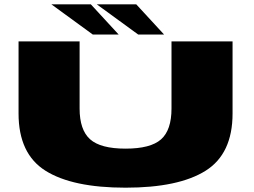

<svg xmlns="http://www.w3.org/2000/svg" viewBox="-20 -867 1177 890"><path d="M562 3Q808 3 933 -75.5Q1058 -154 1058 -341V-675H775V-364Q775 -264 726.5 -221Q678 -178 562 -178Q446 -178 397.5 -221.5Q349 -265 349 -364V-675H66V-341Q66 -154 191 -75.5Q316 3 562 3ZM620.5 -707H740.5L611.5 -847H428.5ZM410 -707H530L401 -847H218Z"/></svg>

Font: Anybody ExtraExpanded Black
Style: Regular
Weight: 900
Width: 8
Version: Version 1.113;gftools[0.9.25]